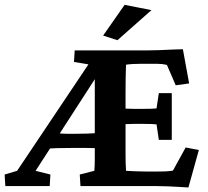

<svg xmlns="http://www.w3.org/2000/svg" viewBox="-43 -786 878 811"><path d="M752.9 5.9Q736.3 4.9 711.9 3.4Q687.5 2 663.1 1Q638.7 0 618.2 0H296.9L293.9 -48.8L355.5 -64.5Q357.4 -85 357.4 -114.7Q357.4 -144.5 357.4 -184.6V-491.2L390.6 -502.9L107.4 -64.5L169.9 -48.8L167 0H-20.5L-23.4 -48.8L29.3 -64.5L352.5 -546.9L362.3 -508.8L269.5 -524.4L272.5 -573.2H582Q602.5 -573.2 630.9 -574.2Q659.2 -575.2 686 -576.7Q712.9 -578.1 729.5 -578.1L755.9 -433.6L699.2 -425.8L662.1 -511.7Q649.4 -514.6 639.6 -515.6Q629.9 -516.6 618.2 -516.6H553.7Q535.2 -516.6 518.1 -515.6Q501 -514.6 489.3 -512.7Q489.3 -507.8 488.8 -495.1Q488.3 -482.4 487.8 -458.5Q487.3 -434.6 487.3 -393.6V-187.5Q487.3 -152.3 487.3 -130.4Q487.3 -108.4 487.8 -96.2Q488.3 -84 488.8 -77.1Q489.3 -70.3 489.3 -64.5Q510.7 -63.5 529.8 -62.5Q548.8 -61.5 574.2 -61.5H619.1Q644.5 -61.5 655.8 -62Q667 -62.5 673.8 -63.5Q680.7 -64.5 687.5 -65.4L741.2 -163.1L796.9 -152.3ZM149.4 -157.2 169.9 -225.6Q182.6 -224.6 193.4 -223.6Q204.1 -222.7 219.7 -221.7Q235.4 -220.7 262.7 -220.7Q298.8 -220.7 326.7 -221.7Q354.5 -222.7 379.9 -225.6V-159.2Q345.7 -161.1 317.9 -161.1Q290 -161.1 262.7 -161.1Q222.7 -161.1 195.3 -160.2Q168 -159.2 149.4 -157.2ZM627.9 -195.3 618.2 -260.7Q611.3 -261.7 597.2 -262.2Q583 -262.7 563.5 -262.7H521.5Q504.9 -262.7 489.7 -261.7Q474.6 -260.7 466.8 -259.8V-329.1Q474.6 -328.1 489.7 -327.1Q504.9 -326.2 521.5 -326.2H563.5Q583 -326.2 597.2 -326.7Q611.3 -327.1 618.2 -328.1L627.9 -392.6H682.6V-195.3ZM453.1 -616.2 392.6 -635.7 483.4 -765.6 596.7 -743.2Z"/></svg>

Font: Crimson Pro
Style: Bold
Weight: 700
Designer: Jacques Le Bailly
Foundry: Baron von Fonthausen
Version: Version 1.003